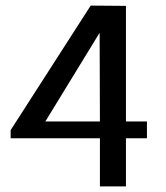

<svg xmlns="http://www.w3.org/2000/svg" viewBox="-20 -666 593 686"><path d="M337 0V-172H18V-201L304 -646L430 -645V-232H505V-172H430V0ZM142 -232H337L336 -549Z"/></svg>

Font: RIT Lekha
Style: Regular
Weight: 400
Designer: Rahul Radhakrishnan
Version: 1.0